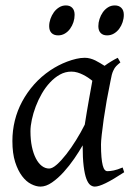

<svg xmlns="http://www.w3.org/2000/svg" viewBox="-20 -671 490 711"><path d="M400.9 -411.1 399.9 -410.2Q396.5 -403.3 394 -394Q391.6 -384.8 389.2 -371.1Q381.8 -335.9 375.2 -299.1Q368.7 -262.2 364 -229.5Q359.4 -196.8 356.7 -171.9Q354 -147 354 -136.2Q354 -108.4 355.7 -89.4Q357.4 -70.3 360.4 -58.8Q363.3 -47.4 367.7 -42.2Q372.1 -37.1 377.9 -37.1Q387.7 -37.1 401.1 -39.8Q414.6 -42.5 434.1 -50.8L439.9 -33.2Q397.5 -5.4 371.3 7.3Q345.2 20 331.1 20Q322.3 20 314.2 13.9Q306.2 7.8 299.8 -9Q293.5 -25.9 289.8 -55.7Q286.1 -85.4 286.1 -132.8Q273.4 -110.4 255.1 -83.7Q236.8 -57.1 215.8 -33.9Q194.8 -10.7 172.6 4.6Q150.4 20 129.9 20Q113.8 20 95.5 10.7Q77.1 1.5 61.8 -18.8Q46.4 -39.1 36.1 -71Q25.9 -103 25.9 -148.9Q25.9 -187.5 34.9 -224.4Q43.9 -261.2 62 -294.9Q80.1 -328.6 106.2 -358.2Q132.3 -387.7 167 -411.1Q180.2 -419.9 196 -428.2Q211.9 -436.5 228.8 -442.9Q245.6 -449.2 262.2 -453.1Q278.8 -457 293.9 -457Q304.2 -457 314 -454.3Q323.7 -451.7 332.8 -447.3Q341.8 -442.9 350.6 -437.5Q359.4 -432.1 367.2 -427.2Q378.4 -435.5 390.9 -443.1Q403.3 -450.7 416 -457L425.8 -439.9Q416 -432.1 410.2 -426Q404.3 -419.9 400.4 -411.1ZM293.9 -209.5Q297.4 -231.9 301.5 -256.6Q305.7 -281.2 309.6 -303.5Q313.5 -325.7 316.9 -343.8Q320.3 -361.8 321.8 -371.1V-372.1Q314.5 -377.9 305.7 -383.8Q296.9 -389.6 287.1 -394.5Q277.3 -399.4 266.6 -402.6Q255.9 -405.8 244.1 -405.8Q221.7 -405.8 201.9 -394.8Q182.1 -383.8 165.3 -365.7Q148.4 -347.7 135 -324.5Q121.6 -301.3 112.3 -276.6Q103 -252 97.9 -228Q92.8 -204.1 92.8 -185.1Q92.8 -153.3 98.1 -127.9Q103.5 -102.5 112.8 -84.5Q122.1 -66.4 134.8 -56.6Q147.5 -46.9 162.1 -46.9Q173.8 -46.9 190.4 -61.5Q207 -76.2 225.3 -99.6Q243.7 -123 261.7 -152.1Q279.8 -181.2 293.9 -209.5ZM256.3 -616.2Q256.3 -602.5 252 -589.1Q247.6 -575.7 239.7 -564.7Q231.9 -553.7 220.5 -546.9Q209 -540 195.3 -540Q179.7 -540 170.9 -548.8Q162.1 -557.6 162.1 -574.2Q162.1 -587.4 166.7 -600.8Q171.4 -614.3 179.4 -625.5Q187.5 -636.7 199 -643.8Q210.4 -650.9 224.1 -650.9Q239.3 -650.9 247.8 -641.8Q256.3 -632.8 256.3 -616.2ZM438.5 -616.2Q438.5 -602.5 434.1 -589.1Q429.7 -575.7 421.6 -564.7Q413.6 -553.7 402.1 -546.9Q390.6 -540 376.5 -540Q361.3 -540 352.8 -548.8Q344.2 -557.6 344.2 -574.2Q344.2 -587.4 348.6 -600.8Q353 -614.3 360.8 -625.5Q368.7 -636.7 379.9 -643.8Q391.1 -650.9 405.3 -650.9Q420.4 -650.9 429.4 -641.8Q438.5 -632.8 438.5 -616.2Z"/></svg>

Font: Gentium Plus Cyr
Style: Italic
Weight: 400
Italic angle: -8°
Designer: J. Victor Gaultney, Annie Olsen, Iska Routamaa, Becca Hirsbrunner
Foundry: SIL International
Version: Version 5.000